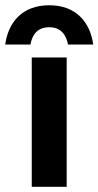

<svg xmlns="http://www.w3.org/2000/svg" viewBox="-61 -722 380 742"><path d="M56.7 -550C63.3 -587.5 83.3 -616.7 129.2 -616.7C174.2 -616.7 195 -587.5 201.7 -550H299.2C287.5 -635.8 233.3 -701.7 129.2 -701.7C25 -701.7 -29.2 -635.8 -40.8 -550ZM196.7 0V-500H61.7V0Z"/></svg>

Font: Familjen Grotesk
Style: Bold
Weight: 700
Designer: Anders Wikstroem, Jonas Baeckman, Matilda Gysing, Kristian Moeller
Foundry: Familjen STHLM AB
Version: Version 2.000